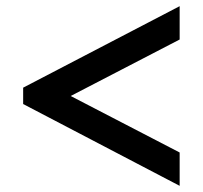

<svg xmlns="http://www.w3.org/2000/svg" viewBox="-20 -602 657 622"><path d="M55 -265V-318L562 -582V-474L209 -291L562 -108V0Z"/></svg>

Font: Sarabun
Style: Bold
Weight: 700
Designer: Suppakit Chalermlarp | Katatrad Co.,Ltd.
Foundry: Cadson Demak Co.,Ltd.
Version: Version 1.000; ttfautohint (v1.6)